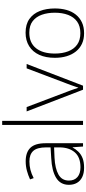

<svg xmlns="http://www.w3.org/2000/svg" viewBox="477 -1278 810 1805"><g transform="rotate(-90 882.5 -375.0)"><path d="M269 -539Q354 -539 396.5 -494.5Q439 -450 439 -353V0H408L401 -98H399Q383 -68 358.5 -43Q334 -18 298 -4Q262 10 209 10Q157 10 121 -7.5Q85 -25 66.5 -57Q48 -89 48 -133Q48 -212 113.5 -252.5Q179 -293 300 -299L400 -305V-345Q400 -431 367 -467.5Q334 -504 268 -504Q227 -504 189.5 -494.5Q152 -485 111 -464L99 -498Q138 -516 180.5 -527.5Q223 -539 269 -539ZM304 -268Q202 -263 145 -231Q88 -199 88 -133Q88 -81 121 -52.5Q154 -24 213 -24Q307 -24 353 -77Q399 -130 400 -219V-272Z M649 0H611V-760H649Z M942 0 738 -530H779L921 -155Q930 -133 936.5 -114Q943 -95 949 -78.5Q955 -62 960 -45H962Q968 -62 973.5 -79Q979 -96 986 -115Q993 -134 1001 -155L1143 -530H1184L980 0Z M1706 -265Q1706 -205 1692 -155Q1678 -105 1648.5 -68Q1619 -31 1575.5 -10.5Q1532 10 1473 10Q1417 10 1374 -10Q1331 -30 1301.5 -67Q1272 -104 1257 -154Q1242 -204 1242 -265Q1242 -350 1270 -411.5Q1298 -473 1351.5 -506.5Q1405 -540 1478 -540Q1557 -540 1607.5 -504Q1658 -468 1682 -406Q1706 -344 1706 -265ZM1282 -265Q1282 -194 1303 -139.5Q1324 -85 1366.5 -55Q1409 -25 1473 -25Q1540 -25 1582.5 -55.5Q1625 -86 1645.5 -140.5Q1666 -195 1666 -265Q1666 -333 1647 -387Q1628 -441 1587 -473Q1546 -505 1478 -505Q1382 -505 1332 -441.5Q1282 -378 1282 -265Z"/></g></svg>

Font: Noto Sans Hebrew ExtraLight
Style: Regular
Weight: 250
Designer: Monotype Design Team
Foundry: Monotype Imaging Inc.
Version: Version 2.003